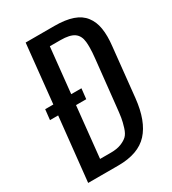

<svg xmlns="http://www.w3.org/2000/svg" viewBox="-195 -913 911 1017"><g transform="rotate(-30 260.5 -405.0)"><path d="M158.2 -78.6H225.1Q261.7 -78.6 286.9 -88.6Q312 -98.6 326.7 -112.3Q341.3 -126 350.8 -156.7Q360.4 -187.5 364.3 -211.7Q368.2 -235.8 373 -283.7L401.4 -550.8Q405.8 -589.8 405.8 -620.1Q405.8 -637.2 404.3 -651.9Q400.4 -691.4 374.3 -710Q348.1 -728.5 291 -728.5H226.1L197.3 -452.1H259.8L252.9 -389.2H190.4ZM40 0 81.1 -389.2H31.2L38.1 -452.1H87.9L125 -809.6H301.3Q367.7 -809.6 412.1 -794.2Q456.5 -778.8 480.5 -747.1Q504.9 -715.8 512.2 -670.9Q516.1 -647.9 516.1 -619.6Q516.1 -593.8 512.7 -563.5L481.4 -263.2Q467.3 -130.9 407.2 -65.4Q347.2 0 224.6 0Z"/></g></svg>

Font: Oswald
Style: Regular
Weight: 400
Designer: Vernon Adams
Foundry: Vernon Adams
Version: 3.0; ttfautohint (v0.94.23-7a4d-dirty) -l 8 -r 50 -G 200 -x 